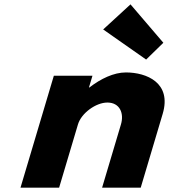

<svg xmlns="http://www.w3.org/2000/svg" viewBox="-20 -860 775 880"><path d="M728.7 -664 649.8 -587 452.9 -725 578.1 -840ZM251 0H74L226.8 -513H403.8L387.7 -459H389.7C441.6 -499 501.2 -528 557.2 -528C651.2 -528 768.2 -481 725.6 -338L625 0H448L534.4 -290C549.5 -341 529.1 -390 472.1 -390C419.1 -390 352.5 -341 337.4 -290Z"/></svg>

Font: Hussar
Style: BdOblThree
Weight: 700
Foundry: Cannot Into Space Fonts
Version: Version 2.00